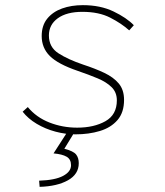

<svg xmlns="http://www.w3.org/2000/svg" viewBox="-20 -510 640 746"><path d="M273 12Q235 12 195.5 1.5Q156 -9 122.5 -29Q89 -49 68 -76L88 -94Q121 -54 172 -34Q223 -14 280 -14Q345 -14 389.5 -39Q434 -64 434 -120Q434 -151 414 -171Q394 -191 359.5 -205.5Q325 -220 281 -235Q205 -261 173.5 -292.5Q142 -324 142 -370Q142 -411 163.5 -437.5Q185 -464 221 -477Q257 -490 302 -490Q370 -490 421 -465.5Q472 -441 500 -412L482 -392Q452 -419 408 -441.5Q364 -464 300 -464Q239 -464 204.5 -439Q170 -414 170 -372Q170 -327 207 -303Q244 -279 303 -259Q349 -244 385 -227Q421 -210 441.5 -185.5Q462 -161 462 -122Q462 -73 436.5 -43.5Q411 -14 368 -1Q325 12 273 12ZM134 216 132 192Q194 190 225 173.5Q256 157 256 132Q256 109 239 99Q222 89 188 86L246 -4H274L230 68Q265 77 275.5 90Q286 103 286 124Q286 167 244 190.5Q202 214 134 216Z"/></svg>

Font: SourceCodeVF
Style: Italic
Weight: 200
Italic angle: -11°
Monospace: yes
Designer: Paul D. Hunt, Teo Tuominen
Foundry: Adobe
Version: Version 1.026;hotconv 1.1.0;makeotfexe 2.6.0